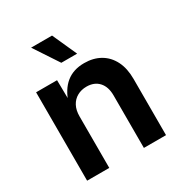

<svg xmlns="http://www.w3.org/2000/svg" viewBox="-177 -896 972 1027"><g transform="rotate(-30 308.5 -383.0)"><path d="M201.7 -317.9V0H64.9V-545.9H194.3L196.3 -410.2H187Q209 -480 253.2 -516.4Q297.4 -552.7 365.2 -552.7Q421.9 -552.7 463.9 -528.3Q505.9 -503.9 529.1 -458Q552.2 -412.1 552.2 -347.2V0H415.5V-324.7Q415.5 -377.4 388.2 -407.5Q360.8 -437.5 313 -437.5Q280.8 -437.5 255.4 -423.3Q230 -409.2 215.8 -382.6Q201.7 -356 201.7 -317.9ZM260.7 -615.2 161.1 -766.1H290.5L358.4 -615.2Z"/></g></svg>

Font: Inter
Style: 650
Weight: 650
Designer: Rasmus Andersson
Foundry: rsms
Version: Version 4.001;git-66647c0bb